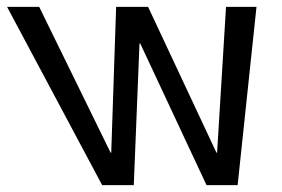

<svg xmlns="http://www.w3.org/2000/svg" viewBox="-40 -537 817 557"><path d="M559.1 0 366.7 -411.1H364.7L348.1 0H256.3L-19.5 -517.1H73.7L280.8 -94.2H282.7L296.9 -517.1H389.6L587.9 -94.2H589.8L615.7 -517.1H704.1L649.4 0Z"/></svg>

Font: XB Khoramshahr
Style: Oblique
Weight: 400
Italic angle: 12°
Designer: Behnam
Foundry: Irmug
Version: Version 8.005 2009